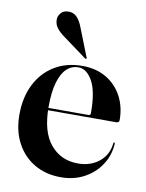

<svg xmlns="http://www.w3.org/2000/svg" viewBox="-78 -712 593 778"><g transform="rotate(10 219.0 -323.0)"><path d="M421 -259Q421 -254.5 418 -251.5Q415 -248.5 409 -248.5H99V-258H293Q301.5 -258 301.5 -267.5Q301.5 -356 277.8 -398.5Q254 -441 220 -441Q192 -441 171.5 -421.8Q151 -402.5 139.5 -363Q128 -323.5 128 -263Q128 -160 171.2 -108.5Q214.5 -57 284.5 -57Q336 -57 371.5 -85.5Q407 -114 412 -162.5Q412 -165 413 -165.8Q414 -166.5 414.5 -166.5Q416 -166.5 417 -165.5Q418 -164.5 418 -161.5Q415 -112.5 389.2 -73.8Q363.5 -35 321.2 -12.5Q279 10 226 10Q164 10 117 -17.5Q70 -45 43.5 -94.8Q17 -144.5 17 -211Q17 -282 44 -335.8Q71 -389.5 120 -419.5Q169 -449.5 234.5 -449.5Q291.5 -449.5 333.2 -424.8Q375 -400 398 -357Q421 -314 421 -259ZM200 -600 244.5 -487Q245.5 -485.5 246 -484Q246.5 -482.5 245 -481.5Q244 -480 242.2 -480.2Q240.5 -480.5 239 -481.5L142.5 -552.5Q124.5 -565 111.8 -580.5Q99 -596 99 -617Q99 -631 109.8 -643.8Q120.5 -656.5 142 -656.5Q162 -656.5 176 -642Q190 -627.5 200 -600Z"/></g></svg>

Font: Fraunces 120pt SemiBold
Style: Regular
Weight: 600
Version: Version 1.000;[b76b70a41]